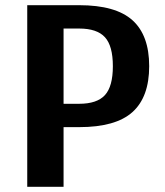

<svg xmlns="http://www.w3.org/2000/svg" viewBox="-20 -720 635 740"><path d="M85 0V-700H285Q426 -700 490.5 -642Q555 -584 555 -465Q555 -346 490.5 -288Q426 -230 285 -230H225V0ZM225 -320H285Q354 -320 384.5 -353.5Q415 -387 415 -465Q415 -543 384.5 -576.5Q354 -610 285 -610H225Z"/></svg>

Font: Scada
Style: Bold
Weight: 700
Designer: Jovanny Lemonad
Foundry: Jovanny Lemonad
Version: Version 4.100;PS 004.100;hotconv 1.0.88;makeotf.lib2.5.64775